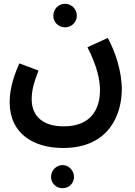

<svg xmlns="http://www.w3.org/2000/svg" viewBox="-20 -550 713 1012"><path d="M323 -406C357 -406 385 -433 385 -467C385 -502 357 -530 323 -530C288 -530 261 -502 261 -467C261 -433 288 -406 323 -406ZM31 -11C31 156 159 230 312 230C557 230 622 51 622 -80C622 -175 587 -279 548 -350L441 -301C491 -203 507 -130 507 -75C507 18 466 116 315 116C213 116 147 68 147 -27C147 -73 158 -114 183 -178L82 -216C40 -123 31 -58 31 -11ZM310 442C343 442 370 416 370 383C370 349 343 320 310 320C276 320 249 349 249 383C249 416 276 442 310 442Z"/></svg>

Font: Noto Sans Arabic SemCond SemBd
Style: Regular
Weight: 600
Width: 4
Designer: Monotype Design Team, Nadine Chahine, Nizar Qandah and Khaled Hosny
Foundry: Monotype Imaging Inc.
Version: Version 2.012